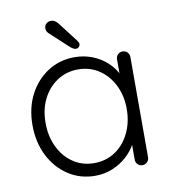

<svg xmlns="http://www.w3.org/2000/svg" viewBox="-80 -769 762 849"><g transform="rotate(-10 301.0 -344.5)"><path d="M493.5 -510.5Q506.8 -510.5 515.1 -501.8Q523.5 -493 523.5 -480.2V-30.2Q523.5 -17.8 514.8 -8.9Q506 0 493.5 0Q480.2 0 471.9 -8.9Q463.5 -17.8 463.5 -30.2V-149L481 -156.5Q481 -129.2 465.5 -99.9Q450 -70.5 423 -45.8Q396 -21 359.4 -5.5Q322.8 10 280.2 10Q212.8 10 159.4 -25.1Q106 -60.2 75.4 -120.9Q44.8 -181.5 44.8 -258Q44.8 -335.5 75.8 -395Q106.8 -454.5 159.9 -488.5Q213 -522.5 279.2 -522.5Q322.2 -522.5 359.8 -507.6Q397.2 -492.8 425.2 -466.8Q453.2 -440.8 468.9 -407.5Q484.5 -374.2 484.5 -337.8L463.5 -353.2V-480.2Q463.5 -492.8 471.9 -501.6Q480.2 -510.5 493.5 -510.5ZM285.5 -46Q338.5 -46 379.8 -73.6Q421 -101.2 444.4 -149.4Q467.8 -197.5 467.8 -258Q467.8 -316.5 444.4 -363.9Q421 -411.2 379.8 -438.9Q338.5 -466.5 285.5 -466.5Q233.5 -466.5 192.2 -439.6Q151 -412.8 127.2 -365.8Q103.5 -318.8 103.5 -258Q103.5 -197.5 126.9 -149.4Q150.2 -101.2 191.5 -73.6Q232.8 -46 285.5 -46ZM293 -558Q286.5 -558 279.8 -562.1Q273 -566.2 267.8 -570.8L189.5 -643.2Q182.8 -648.8 178.9 -654.9Q175 -661 175 -669.2Q175 -683.2 184 -691Q193 -698.8 204.8 -698.8Q216.5 -698.8 224.1 -693Q231.8 -687.2 236.5 -681.2L304.5 -592.5Q311.8 -583.2 311.8 -576Q311.8 -569 306.6 -563.5Q301.5 -558 293 -558Z"/></g></svg>

Font: Quicksand Variable Light
Style: Regular
Weight: 300
Designer: Andrew Paglinawan
Foundry: Andrew Paglinawan
Version: Version 3.004